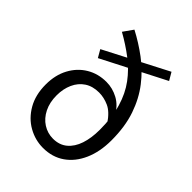

<svg xmlns="http://www.w3.org/2000/svg" viewBox="-232 -938 1073 1073"><g transform="rotate(45 304.0 -401.5)"><path d="M300 13Q238 13 183 -18Q128 -49 94 -108Q60 -167 60 -249Q60 -324 90.5 -380.5Q121 -437 173 -468Q225 -499 290 -499Q339 -499 383.5 -475Q428 -451 456 -400L457 -338Q420 -393 381 -410.5Q342 -428 303 -428Q253 -428 218 -405Q183 -382 164.5 -341Q146 -300 146 -249Q146 -193 167 -151Q188 -109 224 -86Q260 -63 303 -63Q353 -63 386.5 -91Q420 -119 436.5 -168.5Q453 -218 453 -283Q453 -382 431.5 -455Q410 -528 369.5 -582.5Q329 -637 274 -679Q219 -721 153 -758L194 -816Q261 -781 323.5 -734.5Q386 -688 435 -625Q484 -562 512.5 -479Q541 -396 541 -288Q541 -198 511 -130Q481 -62 427 -24.5Q373 13 300 13ZM162 -559 136 -604 507 -796 534 -750Z"/></g></svg>

Font: Noto Sans TC
Style: Regular
Weight: 400
Designer: Ryoko NISHIZUKA  (kana, bopomofo & ideographs); Paul D. Hunt (Latin, Greek & Cyrillic); Sandoll Communications , Soo-you
Foundry: Adobe
Version: Version 2.004-H2;hotconv 1.0.118;makeotfexe 2.5.65603